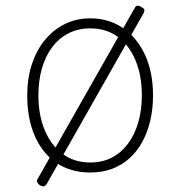

<svg xmlns="http://www.w3.org/2000/svg" viewBox="-20 -583 629 670"><path d="M295 19Q226 19 176.5 -15Q127 -49 101 -109.5Q75 -170 75 -250Q75 -310 91.5 -359.5Q108 -409 137.5 -444.5Q167 -480 207 -499.5Q247 -519 295 -519Q360 -519 409.5 -485Q459 -451 486.5 -390.5Q514 -330 514 -250Q514 -202 504 -160.5Q494 -119 475.5 -86Q457 -53 430.5 -29.5Q404 -6 370 6.5Q336 19 295 19ZM295 -16Q337 -16 370 -33Q403 -50 426.5 -81.5Q450 -113 462.5 -156Q475 -199 475 -250Q475 -319 453 -372Q431 -425 391 -454.5Q351 -484 295 -484Q253 -484 219.5 -467Q186 -450 162.5 -419Q139 -388 126.5 -345Q114 -302 114 -250Q114 -182 136 -129Q158 -76 198.5 -46Q239 -16 295 -16ZM143 59Q138 66 133 67Q128 68 120 64Q113 59 110 53.5Q107 48 111 42L450 -555Q454 -563 460.5 -563Q467 -563 474 -558Q482 -554 483.5 -549.5Q485 -545 481 -537Z"/></svg>

Font: Playwrite CL Thin
Style: Regular
Weight: 100
Designer: Veronika Burian, José Scaglione
Foundry: TypeTogether
Version: Version 1.002